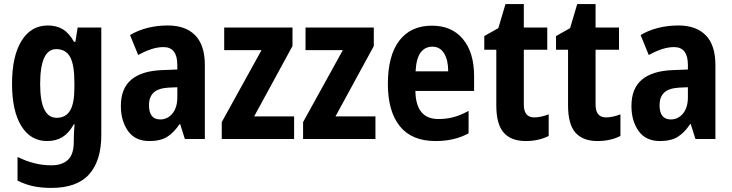

<svg xmlns="http://www.w3.org/2000/svg" viewBox="-20 -682 3591 942"><path d="M215 -557Q257 -557 288 -538.5Q319 -520 343 -477H350L361 -547H477V-19Q477 106 417.5 173Q358 240 232 240Q183 240 143 231.5Q103 223 66 204V88Q109 109 149.5 119Q190 129 232 129Q285 129 313.5 102Q342 75 342 14V4Q342 -13 343 -34Q344 -55 346 -72H342Q318 -29 286.5 -9.5Q255 10 211 10Q130 10 84.5 -64Q39 -138 39 -271Q39 -406 85.5 -481.5Q132 -557 215 -557ZM256 -441Q177 -441 177 -269Q177 -104 258 -104Q302 -104 323.5 -139Q345 -174 345 -252V-277Q345 -364 324 -402.5Q303 -441 256 -441Z M803 -557Q891 -557 938 -508.5Q985 -460 985 -363V0H887L864 -73H861Q833 -31 800 -10.5Q767 10 713 10Q643 10 608 -39.5Q573 -89 573 -162Q573 -248 624 -291Q675 -334 774 -338L850 -341V-363Q850 -451 782 -451Q754 -451 723 -441Q692 -431 658 -412L618 -510Q656 -533 703.5 -545Q751 -557 803 -557ZM806 -252Q756 -249 733.5 -227.5Q711 -206 711 -166Q711 -96 766 -96Q802 -96 826 -125Q850 -154 850 -205V-254Z M1423 0H1068V-83L1263 -436H1080V-547H1415V-456L1227 -111H1423Z M1822 0H1467V-83L1662 -436H1479V-547H1814V-456L1626 -111H1822Z M2099 -556Q2197 -556 2251.5 -490Q2306 -424 2306 -309V-236H2018Q2020 -98 2131 -98Q2171 -98 2206 -107.5Q2241 -117 2279 -138V-28Q2211 10 2117 10Q2000 10 1941.5 -63Q1883 -136 1883 -270Q1883 -409 1939 -482.5Q1995 -556 2099 -556ZM2101 -453Q2065 -453 2043.5 -424Q2022 -395 2019 -332H2179Q2179 -387 2159 -420Q2139 -453 2101 -453Z M2601 -106Q2633 -106 2672 -121V-15Q2649 -3 2620.5 3.5Q2592 10 2559 10Q2488 10 2451.5 -31Q2415 -72 2415 -165V-438H2356V-505L2425 -544L2460 -662H2550V-547H2665V-438H2550V-169Q2550 -106 2601 -106Z M2953 -106Q2985 -106 3024 -121V-15Q3001 -3 2972.5 3.5Q2944 10 2911 10Q2840 10 2803.5 -31Q2767 -72 2767 -165V-438H2708V-505L2777 -544L2812 -662H2902V-547H3017V-438H2902V-169Q2902 -106 2953 -106Z M3308 -557Q3396 -557 3443 -508.5Q3490 -460 3490 -363V0H3392L3369 -73H3366Q3338 -31 3305 -10.5Q3272 10 3218 10Q3148 10 3113 -39.5Q3078 -89 3078 -162Q3078 -248 3129 -291Q3180 -334 3279 -338L3355 -341V-363Q3355 -451 3287 -451Q3259 -451 3228 -441Q3197 -431 3163 -412L3123 -510Q3161 -533 3208.5 -545Q3256 -557 3308 -557ZM3311 -252Q3261 -249 3238.5 -227.5Q3216 -206 3216 -166Q3216 -96 3271 -96Q3307 -96 3331 -125Q3355 -154 3355 -205V-254Z"/></svg>

Font: Noto Sans Condensed
Style: Bold
Weight: 700
Width: 3
Designer: Monotype Design Team
Foundry: Monotype Imaging Inc.
Version: Version 2.013; ttfautohint (v1.8.4.7-5d5b)